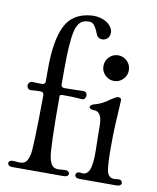

<svg xmlns="http://www.w3.org/2000/svg" viewBox="-81 -772 682 834"><g transform="rotate(10 260.5 -355.0)"><path d="M28 -28Q37 -28 44.5 -27Q52 -26 58 -26Q76 -26 85 -35Q94 -44 100 -68Q107 -95 109 -331Q109 -346 94 -346Q73 -346 53 -344H51Q43 -344 38.5 -349.5Q34 -355 34 -362Q34 -369 39.5 -375Q45 -381 54 -380L94 -379Q109 -379 109 -393V-450Q109 -573 140.5 -637.5Q172 -702 254 -709Q282 -711 304.5 -702.5Q327 -694 339 -679.5Q351 -665 351 -651Q351 -633 341 -624Q331 -615 318 -615Q311 -615 305 -618Q298 -621 294.5 -627.5Q291 -634 287 -645Q278 -665 268.5 -674.5Q259 -684 235 -680Q201 -675 190 -624.5Q179 -574 179 -456V-393Q179 -378 194 -378L250 -379Q261 -380 276 -380Q285 -380 289.5 -375Q294 -370 294 -362Q294 -355 289 -349Q284 -343 276 -344Q244 -347 194 -347Q179 -347 179 -341Q179 -104 188 -68Q194 -44 203 -35Q212 -26 230 -26Q235 -26 241 -27Q247 -28 255 -28H260Q268 -28 273 -24Q278 -20 278 -15Q278 -9 272.5 -5Q267 -1 257 -1H31Q21 -1 15.5 -5Q10 -9 10 -15Q10 -21 14.5 -24.5Q19 -28 28 -28ZM344 -502Q344 -526 360.5 -542.5Q377 -559 400 -559Q423 -559 439.5 -542.5Q456 -526 456 -502Q456 -479 439.5 -462.5Q423 -446 400 -446Q377 -446 360.5 -462.5Q344 -479 344 -502ZM306 -15Q306 -22 312 -26Q318 -30 329 -28Q359 -22 369 -60Q375 -82 375 -128Q375 -161 374 -179L373 -246Q373 -273 364.5 -289.5Q356 -306 337 -306Q327 -306 321.5 -309Q316 -312 316 -317Q316 -321 321.5 -325.5Q327 -330 337 -332Q368 -340 401 -365Q405 -367 415 -373.5Q425 -380 431 -380Q445 -380 445 -368L443 -328L439 -259Q437 -222 437 -161Q437 -90 442 -60Q445 -43 453 -35Q461 -27 476 -27Q483 -27 488 -28L494 -29Q502 -29 506.5 -25Q511 -21 511 -15Q511 -9 505.5 -5Q500 -1 490 -1H407H327Q317 -1 311.5 -5Q306 -9 306 -15Z"/></g></svg>

Font: Hina Mincho
Style: Regular
Weight: 400
Designer: satsuyako
Foundry: satsuyako
Version: Version 1.100